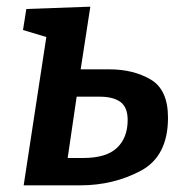

<svg xmlns="http://www.w3.org/2000/svg" viewBox="-20 -556 555 576"><path d="M308 -348Q380 -348 432 -317.5Q484 -287 484 -203Q484 -87 402 -43.5Q320 0 221 0H51L119 -445L49 -466L59 -529L251 -536L222 -348ZM229 -82Q299 -82 331 -112.5Q363 -143 363 -196Q363 -234 341.5 -250Q320 -266 278 -266H210L183 -82Z"/></svg>

Font: Bitter Pro SemiBold
Style: Italic
Weight: 600
Italic angle: -9°
Designer: Sol Matas, and Bitter project Authors
Foundry: Sol Matas
Version: Version 1.010